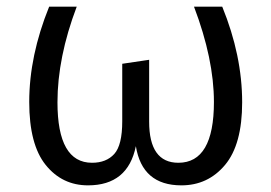

<svg xmlns="http://www.w3.org/2000/svg" viewBox="-20 -546 817 578"><path d="M649 -526Q709 -379 709 -238Q709 -111 657.5 -49.5Q606 12 526 12Q408 12 389 -106Q365 12 245 12Q167 12 117.5 -49.5Q68 -111 68 -239Q68 -378 128 -526H211Q153 -373 153 -238Q153 -56 257 -56Q300 -56 324 -82.5Q348 -109 348 -181V-354L429 -366V-180Q429 -56 517 -56Q624 -56 624 -239Q624 -368 564 -526Z"/></svg>

Font: FiraGO Book
Style: Regular
Weight: 350
Designer: bBox Type
Foundry: bBox Type GmbH
Version: Version 1.001;PS 001.001;hotconv 1.0.88;makeotf.lib2.5.64775